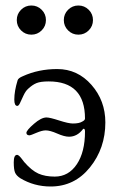

<svg xmlns="http://www.w3.org/2000/svg" viewBox="-20 -664 438 698"><path d="M82 -341Q73 -333 65.5 -317Q58 -301 53 -290Q48 -279 43 -279Q32 -279 32 -302Q32 -333 44 -372Q46 -380 63 -387Q120 -413 188 -413Q262 -413 312.5 -355.5Q363 -298 363 -219Q363 -125 307 -55.5Q251 14 164 14Q104 14 54 -16Q40 -25 35 -36Q30 -47 30 -74Q30 -101 42 -101Q46 -101 51 -96Q56 -91 61.5 -83.5Q67 -76 68 -75Q95 -44 119.5 -33Q144 -22 179 -22Q229 -22 259 -66.5Q289 -111 289 -186Q289 -196 284 -196Q283 -196 282 -195Q261 -167 231 -167Q214 -167 188 -178.5Q162 -190 146 -190Q133 -190 112 -181Q91 -172 88 -172Q76 -172 76 -181Q76 -190 103 -213.5Q130 -237 149 -237Q161 -237 195 -226Q229 -215 245 -215Q268 -215 279 -222Q289 -227 289 -233Q289 -368 157 -368Q128 -368 113 -362Q98 -356 82 -341ZM56.5 -628.5Q72 -644 94 -644Q116 -644 131.5 -628.5Q147 -613 147 -591Q147 -569 131.5 -553.5Q116 -538 94 -538Q72 -538 56.5 -553.5Q41 -569 41 -591Q41 -613 56.5 -628.5ZM227.5 -628.5Q243 -644 265 -644Q287 -644 302.5 -628.5Q318 -613 318 -591Q318 -569 302.5 -553.5Q287 -538 265 -538Q243 -538 227.5 -553.5Q212 -569 212 -591Q212 -613 227.5 -628.5Z"/></svg>

Font: EB Garamond 08
Style: Regular
Weight: 400
Version: Version 0.016 ; ttfautohint (v1.5)